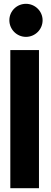

<svg xmlns="http://www.w3.org/2000/svg" viewBox="-20 -975 267 1005"><path d="M29 -869C29 -821 68 -782 116 -782C163 -782 203 -820 203 -869C203 -917 163 -955 116 -955C68 -955 29 -917 29 -869ZM184 10V-713H34V10Z"/></svg>

Font: Bluebird
Style: SfBdNrw
Weight: 700
Designer: Jasper
Foundry: Cannot Into Space Fonts
Version: Version 0.98